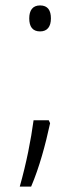

<svg xmlns="http://www.w3.org/2000/svg" viewBox="-20 -560 296 709"><path d="M128 -444C155 -444 168 -462 168 -492C168 -521 157 -540 128 -540C100 -540 88 -521 88 -492C88 -462 100 -444 128 -444ZM160 -116H104C94 -42 78 40 53 129H95C125 59 148 -26 165 -105Z"/></svg>

Font: Noto Sans Devanagari ExtraCondensed Light
Style: Regular
Weight: 300
Width: 2
Designer: Jelle Bosma - Monotype Design Team
Foundry: Monotype Imaging Inc.
Version: Version 2.004